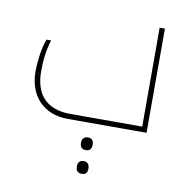

<svg xmlns="http://www.w3.org/2000/svg" viewBox="-79 -553 848 862"><g transform="rotate(10 344.5 -121.5)"><path d="M245 0H604V-475H580V-24H253C136 -24 90 -92 90 -190C90 -245 96 -288 110 -334H89C73 -294 65 -224 65 -187C65 -74 133 0 245 0ZM349 124C369 124 375 111 375 95C375 78 368 66 349 66C331 66 322 77 322 95C322 114 330 124 349 124ZM349 232C369 232 375 220 375 203C375 186 366 174 349 174C331 174 322 184 322 203C322 221 330 232 349 232Z"/></g></svg>

Font: Noto Kufi Arabic Thin
Style: Regular
Weight: 100
Designer: Monotype Design Team, David Williams, Khaled Hosny
Foundry: Google LLC
Version: Version 2.109